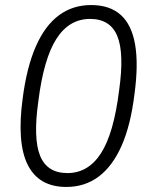

<svg xmlns="http://www.w3.org/2000/svg" viewBox="-20 -733 589 761"><path d="M243 8Q134 8 90 -79.5Q46 -167 70 -344Q86 -467 122 -549Q158 -631 213 -672Q268 -713 341 -713Q415 -713 458.5 -674Q502 -635 515.5 -556.5Q529 -478 513 -360Q498 -237 462 -155.5Q426 -74 371 -33Q316 8 243 8ZM247 -47Q330 -47 380.5 -126Q431 -205 452 -374Q473 -522 445 -590Q417 -658 337 -658Q254 -658 203.5 -579Q153 -500 132 -332Q111 -184 139 -115.5Q167 -47 247 -47Z"/></svg>

Font: Nunito Sans 10pt SemiCondensed Light
Style: Italic
Weight: 300
Width: 4
Italic angle: -9°
Designer: Vernon Adams
Foundry: Vernon Adams
Version: Version 3.101;gftools[0.9.27]